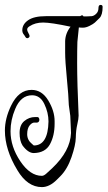

<svg xmlns="http://www.w3.org/2000/svg" viewBox="-23 -709 439 784"><path d="M396 -681Q396 -648 383.5 -635.5Q371 -623 364.5 -617Q358 -611 343 -603.5Q328 -596 316 -596Q304 -596 299 -597Q299 -596 293 -538Q292 -508 292 -450Q292 -372 298 -237Q298 -224 292.5 -200.5Q287 -177 286.5 -147Q286 -117 269 -67.5Q252 -18 223 11L209 25Q179 55 148 55Q89 55 48 -14Q-3 -98 -3 -176Q-3 -225 22 -277Q53 -342 106 -342Q148 -342 174 -299Q200 -256 200 -214Q200 -209 200 -204Q200 -155 181 -120Q162 -85 115 -84Q92 -84 69 -115Q57 -134 57 -166.5Q57 -199 76.5 -215Q96 -231 120 -231Q124 -231 129.5 -231Q135 -231 137 -224.5Q139 -218 135.5 -212.5Q132 -207 120.5 -208.5Q109 -210 98.5 -197.5Q88 -185 88 -161Q88 -137 108 -121Q114 -116 115 -115Q173 -115 175 -213Q175 -249 158 -284.5Q141 -320 108 -320Q62 -320 39 -264Q20 -219 20 -173Q20 -110 60 -50.5Q100 9 148 9Q156 9 166 0Q187 -19 190 -22Q264 -92 267 -166L264 -236Q264 -236 258 -280Q257 -317 250 -388.5Q243 -460 243 -494Q243 -528 243 -541Q244 -573 265 -600Q185 -617 153 -617Q121 -617 98 -602Q88 -596 88 -589Q88 -582 94 -572Q100 -562 96.5 -557.5Q93 -553 88.5 -553Q84 -553 81.5 -557Q79 -561 76.5 -565Q74 -569 72 -571Q68 -577 68 -585Q68 -610 92 -626.5Q116 -643 164 -643H304L306 -644Q314 -650 318 -642Q319 -642 330.5 -642Q342 -642 351.5 -643Q361 -644 370 -653Q379 -662 379 -675.5Q379 -689 387.5 -689Q396 -689 396 -681Z"/></svg>

Font: Ruge Boogie
Style: Regular
Weight: 400
Version: Version 1.003